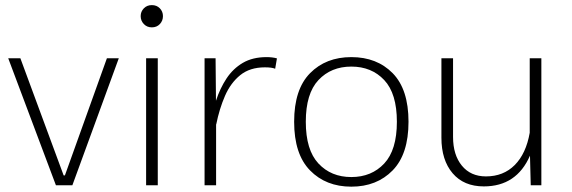

<svg xmlns="http://www.w3.org/2000/svg" viewBox="-20 -715 2206 741"><path d="M230.5 -38.1 392.6 -490.2H438.5L259.3 0H195.8L11.7 -490.2H58.6L225.6 -38.1Z M522.9 -652.8Q522.9 -670.4 535.2 -682.9Q547.4 -695.3 565.9 -695.3Q585 -695.3 596.9 -682.9Q608.9 -670.4 608.9 -652.8Q608.9 -634.8 596.9 -622.1Q585 -609.4 565.9 -609.4Q547.4 -609.4 535.2 -622.1Q522.9 -634.8 522.9 -652.8ZM543.9 -490.2H588.9V0H543.9Z M769.5 -490.2H812L813.5 -326.2Q829.1 -374 854.2 -412.1Q879.4 -450.2 917.2 -472.4Q955.1 -494.6 1008.8 -494.6Q1031.2 -494.6 1048.8 -489.7L1042 -449.7Q1029.3 -455.1 1002.4 -455.1Q944.3 -455.1 907.2 -425Q870.1 -395 848.4 -345.2Q826.7 -295.4 814.5 -234.9L814 -235.4V0H769.5Z M1335.9 -494.6Q1434.6 -494.6 1495.6 -432.4Q1556.6 -370.1 1556.6 -245.1Q1556.6 -120.1 1495.4 -57.4Q1434.1 5.4 1335.9 5.4Q1237.8 5.4 1176.5 -57.4Q1115.2 -120.1 1115.2 -245.1Q1115.2 -370.1 1176.5 -432.4Q1237.8 -494.6 1335.9 -494.6ZM1335.9 -458Q1257.8 -458 1209 -406Q1160.2 -354 1160.2 -245.1Q1160.2 -136.2 1209 -84Q1257.8 -31.7 1335.9 -31.7Q1414.1 -31.7 1462.9 -84Q1511.7 -136.2 1511.7 -245.1Q1511.7 -354 1462.9 -406Q1414.1 -458 1335.9 -458Z M1683.6 -183.6V-490.2H1728.5V-186.5Q1728.5 -117.2 1762.5 -75.7Q1796.4 -34.2 1855.5 -34.2Q1922.9 -34.2 1966.6 -78.1Q2010.3 -122.1 2024.4 -202.6V-490.2H2069.3V0H2028.3L2025.4 -114.3Q1973.6 4.4 1847.2 4.4Q1770 4.4 1726.8 -46.4Q1683.6 -97.2 1683.6 -183.6Z"/></svg>

Font: Estedad-FD ExtraLight
Style: Regular
Weight: 200
Designer: Amin Abedi
Version: Version 7.3